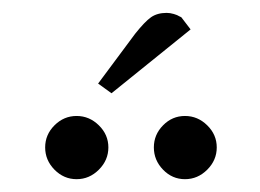

<svg xmlns="http://www.w3.org/2000/svg" viewBox="-20 -799 408 301"><path d="M65.4 -533Q50.8 -547.9 50.8 -567.9Q50.8 -587.9 65.4 -602.5Q80.1 -617.2 100.1 -617.2Q120.1 -617.2 135 -602.5Q149.9 -587.9 149.9 -567.9Q149.9 -547.9 135 -533Q120.1 -518.1 100.1 -518.1Q80.1 -518.1 65.4 -533ZM133.8 -668 191.9 -746.1Q207 -765.1 216.8 -772Q226.6 -778.8 241.2 -778.8Q246.6 -778.8 252.4 -777.1Q258.3 -775.4 261.2 -773.4L264.2 -772L278.8 -752.9L154.8 -652.8ZM235.6 -533Q221.2 -547.9 221.2 -567.9Q221.2 -587.9 235.6 -602.5Q250 -617.2 270 -617.2Q290 -617.2 304.9 -602.5Q319.8 -587.9 319.8 -567.9Q319.8 -547.9 304.9 -533Q290 -518.1 270 -518.1Q250 -518.1 235.6 -533Z"/></svg>

Font: Dehuti
Style: Book
Weight: 400
Version: Version 1.2